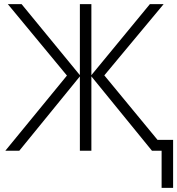

<svg xmlns="http://www.w3.org/2000/svg" viewBox="-20 -734 863 935"><path d="M777 -714 488 -367 747 -53H823V181H767V0H720L425 -362V0H369V-362L74 0H6L306 -366L18 -714H85L369 -368V-714H425V-368L710 -714Z"/></svg>

Font: Noto Sans Light
Style: Regular
Weight: 300
Designer: Monotype Design Team
Foundry: Monotype Imaging Inc.
Version: Version 2.007